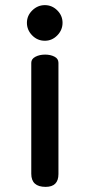

<svg xmlns="http://www.w3.org/2000/svg" viewBox="-20 -729 348 749"><path d="M155 -570Q126 -570 105.5 -591Q85 -612 85 -640Q85 -668 106 -688.5Q127 -709 155 -709Q183 -709 203.5 -688.5Q224 -668 224 -640Q224 -612 203.5 -591Q183 -570 155 -570ZM102 -484Q102 -499 118 -507.5Q134 -516 156 -516Q177 -516 192.5 -508Q208 -500 208 -484V-50Q208 0 158 0Q102 0 102 -51Z"/></svg>

Font: Marmelad
Style: Regular
Weight: 400
Designer: Manvel Shmavonyan
Foundry: Cyreal
Version: Version 1.001;PS 001.001;hotconv 1.0.88;makeotf.lib2.5.64775